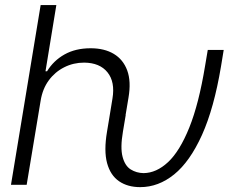

<svg xmlns="http://www.w3.org/2000/svg" viewBox="-20 -748 945 777"><path d="M24.4 0 144.5 -727.5H208L164.1 -459.5H170.4Q196.3 -502.4 241 -527.6Q285.6 -552.7 346.7 -552.7Q402.3 -552.7 440.4 -530Q478.5 -507.3 494.9 -462.9Q511.2 -418.5 500 -353L484.9 -262.2H420.9L435.1 -349.1Q446.3 -416.5 415 -455.3Q383.8 -494.1 320.3 -494.6Q277.3 -494.6 240 -475.8Q202.6 -457 177.5 -422.9Q152.3 -388.7 144.5 -340.8L87.9 0ZM547.4 9.3Q496.6 9.3 461.7 -14.6Q426.8 -38.6 413.3 -88.1Q399.9 -137.7 413.1 -215.3L424.3 -282.7H488.8L477.5 -215.3Q466.3 -149.9 476.1 -113.3Q485.8 -76.7 509 -62.3Q532.2 -47.9 561 -47.4Q612.8 -47.9 660.2 -92Q707.5 -136.2 746.1 -231.9Q784.7 -327.6 810.1 -482.4L820.8 -545.9H885.3L874.5 -480Q846.2 -310.1 797.4 -201.9Q748.5 -93.8 684.8 -42.2Q621.1 9.3 547.4 9.3Z"/></svg>

Font: Inter 28pt Light
Style: Italic
Weight: 300
Italic angle: -9.3988°
Designer: Rasmus Andersson
Foundry: rsms
Version: Version 4.001;git-66647c0bb